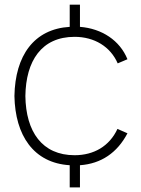

<svg xmlns="http://www.w3.org/2000/svg" viewBox="-20 -770 601 821"><path d="M299 -106.3C160.4 -106.3 90.6 -206.3 88.5 -359.4C90.6 -509.4 157.3 -612.5 299 -612.5C383.3 -612.5 452.1 -570.8 483.3 -499L525 -516.7C492.7 -596.9 415.6 -647.9 321.9 -655.2V-750H278.1V-655.2C125 -645.8 44.8 -532.3 41.7 -359.4C44.8 -190.6 124 -72.9 278.1 -63.5V31.3H321.9V-63.5C412.5 -69.8 481.3 -116.7 525 -200L482.3 -218.8C447.9 -144.8 381.2 -106.3 299 -106.3Z"/></svg>

Font: Manrope3 Thin
Style: Regular
Weight: 100
Width: 4
Designer: Mikhail Sharanda
Foundry: Mikhail Sharanda
Version: Version 3.000;PS 003.000;hotconv 1.0.88;makeotf.lib2.5.64775